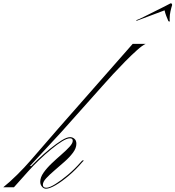

<svg xmlns="http://www.w3.org/2000/svg" viewBox="-187 -1140 1068 1169"><path d="M189 -339 170 -360 621 -873H700Q680 -864 647 -834.5Q614 -805 576 -766.5Q538 -728 501 -688Q464 -648 436 -616ZM189 -339 -5 -129H8L-17 -95L-102 0H-167Q-127 -32 -82.5 -76Q-38 -120 0 -164L170 -360ZM93 9Q79 9 68.5 -3.5Q58 -16 58 -33Q58 -60 78 -88.5Q98 -117 127.5 -145Q157 -173 187 -199Q217 -225 236.5 -246.5Q256 -268 256 -283Q256 -298 239 -298Q221 -298 191 -279.5Q161 -261 124.5 -231Q88 -201 51 -165.5Q14 -130 -17 -95H-28Q4 -131 42 -167.5Q80 -204 118.5 -235Q157 -266 188.5 -285.5Q220 -305 240 -305Q254 -305 266 -295Q278 -285 278 -265Q278 -238 257.5 -210.5Q237 -183 206.5 -156Q176 -129 145.5 -103Q115 -77 94.5 -55Q74 -33 74 -15Q74 3 95 3Q114 3 149.5 -19Q185 -41 226 -75.5Q267 -110 303 -151L314 -163H324L315 -154Q276 -108 233 -71.5Q190 -35 152.5 -13Q115 9 93 9ZM644 -1013 643 -1017Q658 -1022 688.5 -1037.5Q719 -1053 753.5 -1070Q788 -1087 815.5 -1101Q843 -1115 852 -1120Q861 -1120 861 -1109Q856 -1094 851 -1071.5Q846 -1049 846 -1028Q846 -1024 846 -1020Q846 -1016 847 -1011Q847 -1009 843 -1009Q841 -1009 838 -1012Q831 -1028 825 -1043.5Q819 -1059 815 -1077Z"/></svg>

Font: Ballet 24pt
Style: Regular
Weight: 400
Designer: Maximiliano R. Sproviero
Foundry: Omnibus-Type
Version: Version 1.100